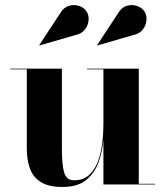

<svg xmlns="http://www.w3.org/2000/svg" viewBox="-20 -733 657 763"><path d="M509 -593.5 367.5 -552.5 366.5 -554.5 449 -680Q463 -704 484.2 -710Q505.5 -716 524.8 -709.2Q544 -702.5 553.5 -688.5Q564 -672.5 562 -651.8Q560 -631 546.5 -614.5Q533 -598 509 -593.5ZM279 -593.5 137.5 -552.5 136.5 -554.5 219 -680Q233 -704 254.2 -710Q275.5 -716 294.8 -709.2Q314 -702.5 323.5 -688.5Q334 -672.5 332 -651.8Q330 -631 316.5 -614.5Q303 -598 279 -593.5ZM226 -460V-142.5Q226 -79.5 234.8 -48Q243.5 -16.5 274.5 -16.5Q311.5 -16.5 334.5 -38Q357.5 -59.5 369.8 -93.2Q382 -127 386.5 -165Q391 -203 391 -237V-457.5H326V-460H531.5V-2.5H596.5V0H391V-176.5Q387 -131.5 371.8 -88.8Q356.5 -46 322.8 -18Q289 10 228.5 10Q172.5 10 141.8 -9.8Q111 -29.5 98.8 -63.5Q86.5 -97.5 86.5 -141V-457.5H21V-460Z"/></svg>

Font: Bodoni* 72pt
Style: Bold
Weight: 700
Version: Version 2.3